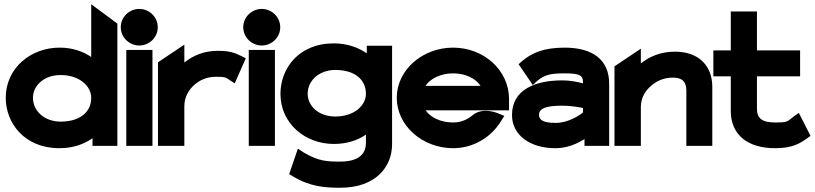

<svg xmlns="http://www.w3.org/2000/svg" viewBox="-20 -686 3832 903"><path d="M7 -226C7 -110 92 11 260 11C323 11 376 -8 415 -36V0H532V-575L409 -666V-418C371 -444 321 -462 260 -462C125 -462 7 -366 7 -226ZM135 -226C135 -282 185 -333 265 -333C354 -333 409 -281 409 -226C409 -159 356 -114 265 -114C189 -114 135 -164 135 -226Z M548 -558C548 -510 588 -472 635 -472C682 -472 722 -510 722 -558C722 -606 682 -644 635 -644C588 -644 548 -606 548 -558ZM574 0H697V-451H574Z M723 0H847V-187C847 -230 868 -264 894 -287C918 -308 951 -325 996 -325C1042 -325 1042 -321 1059 -310L1084 -294L1136 -412L1114 -423C1088 -435 1066 -447 1005 -447C938 -447 887 -424 847 -392V-476L723 -393Z M1124 -558C1124 -510 1164 -472 1211 -472C1258 -472 1298 -510 1298 -558C1298 -606 1258 -644 1211 -644C1164 -644 1124 -606 1124 -558ZM1150 0H1273V-451H1150Z M1299 -245C1299 -105 1415 -9 1550 -9C1612 -9 1662 -26 1701 -53V-14C1701 42 1662 74 1580 74C1520 74 1479 73 1408 31L1381 13L1340 133L1357 143C1437 192 1508 197 1580 197C1747 197 1824 99 1824 -8V-471H1705V-435C1667 -462 1613 -482 1550 -482C1382 -482 1299 -361 1299 -245ZM1427 -245C1427 -307 1481 -357 1557 -357C1648 -357 1701 -312 1701 -245C1701 -190 1646 -138 1557 -138C1477 -138 1427 -189 1427 -245Z M1846 -226C1846 -95 1967 11 2111 11C2206 11 2290 -40 2336 -116L2352 -141L2325 -152C2325 -152 2252 -186 2201 -143C2176 -122 2146 -110 2111 -110C2054 -110 2005 -133 1982 -167H2374V-221C2374 -355 2256 -462 2111 -462C1967 -462 1846 -357 1846 -226ZM1981 -282C2003 -316 2053 -341 2111 -341C2169 -341 2218 -317 2240 -282Z M2388 -145C2388 -49 2475 11 2591 11C2649 11 2694 -10 2729 -32V0H2845V-292C2845 -404 2769 -462 2635 -462C2537 -462 2481 -437 2436 -399L2419 -384L2486 -286L2507 -306C2541 -334 2569 -341 2635 -341C2704 -341 2722 -333 2722 -299V-294C2699 -300 2663 -308 2625 -308C2498 -308 2388 -265 2388 -145ZM2515 -146C2515 -177 2551 -189 2625 -189C2661 -189 2699 -183 2722 -178V-157C2705 -143 2652 -108 2594 -108C2538 -108 2515 -120 2515 -146Z M2870 0H2994V-183C2994 -226 3015 -260 3043 -283C3067 -304 3100 -321 3145 -321C3189 -321 3208 -301 3208 -260V0H3330V-278C3330 -372 3271 -443 3154 -443C3087 -443 3035 -420 2994 -388V-457L2870 -374Z M3335 -327H3417V-160C3419 -54 3493 11 3626 11C3706 11 3741 -11 3774 -34L3792 -47L3737 -155L3713 -138C3682 -115 3688 -110 3626 -110C3564 -110 3540 -129 3540 -176V-327H3743V-449H3540V-632H3417V-449H3335Z"/></svg>

Font: Charger Pro
Style: UltraExt
Weight: 900
Designer: Jasper
Foundry: Cannot Into Space Fonts
Version: Version 1.09